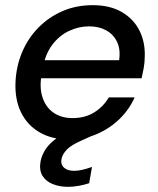

<svg xmlns="http://www.w3.org/2000/svg" viewBox="-20 -528 610 743"><path d="M247 12Q182 12 134 -15.5Q86 -43 61.5 -93Q37 -143 40 -211Q43 -273 66 -327Q89 -381 129 -421.5Q169 -462 222 -485Q275 -508 339 -508Q406 -508 452 -481Q498 -454 520.5 -408Q543 -362 540 -305Q540 -286 536 -264Q532 -242 528 -225H114L126 -295H441Q447 -337 433 -366Q419 -395 391 -410.5Q363 -426 325 -426Q284 -426 246.5 -408Q209 -390 182.5 -355Q156 -320 146 -267L141 -239Q132 -189 144.5 -151Q157 -113 187 -92Q217 -71 261 -71Q309 -71 344.5 -93Q380 -115 401 -151H501Q480 -104 442.5 -67.5Q405 -31 355.5 -9.5Q306 12 247 12ZM243 195Q211 195 184.5 184.5Q158 174 144.5 152.5Q131 131 137 96Q142 71 157.5 48Q173 25 204 3.5Q235 -18 285 -38L340 -60L355 -11L295 16Q256 33 239 50.5Q222 68 218 87Q214 108 227.5 120.5Q241 133 267 133Q281 133 299 129Q317 125 336 118L325 181Q307 187 285.5 191Q264 195 243 195Z"/></svg>

Font: DM Sans 28pt Medium
Style: Italic
Weight: 500
Italic angle: -10°
Version: Version 4.004;gftools[0.9.30]